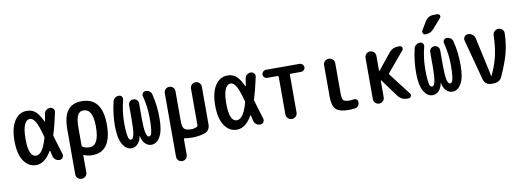

<svg xmlns="http://www.w3.org/2000/svg" viewBox="-71 -1215 5141 1884"><g transform="rotate(-10 2500.0 -273.0)"><path d="M216.8 -447.3Q182.6 -447.3 162.1 -401.4Q141.6 -355.5 141.6 -259.8Q141.6 -81.1 216.8 -81.1Q281.2 -81.1 325.2 -236.3Q328.1 -243.2 326.2 -252Q295.9 -365.2 271 -406.2Q246.1 -447.3 216.8 -447.3ZM201.2 9.8Q126 9.8 78.6 -59.6Q31.2 -128.9 31.2 -259.8Q31.2 -388.7 77.6 -459.5Q124 -530.3 201.2 -530.3Q249 -530.3 283.7 -502.9Q318.4 -475.6 355.5 -397.5Q356.4 -395.5 358.4 -395Q360.4 -394.5 360.4 -397.5Q367.2 -435.5 372.1 -469.7Q375 -492.2 392.1 -505.9Q409.2 -519.5 430.7 -519.5Q450.2 -519.5 463.4 -504.4Q476.6 -489.3 471.7 -468.8Q444.3 -339.8 417 -253.9Q414.1 -246.1 417 -238.3Q433.6 -188.5 473.6 -51.8Q478.5 -32.2 466.8 -16.1Q455.1 0 434.6 0Q411.1 0 393.1 -15.1Q375 -30.3 371.1 -52.7Q362.3 -93.8 360.4 -103.5Q358.4 -109.4 353.5 -103.5Q288.1 9.8 201.2 9.8Z M671.9 -285.2V-102.5Q671.9 -93.8 677.7 -89.8Q707 -71.3 747.1 -71.3Q842.8 -71.3 842.8 -259.8Q842.8 -354.5 818.4 -396.5Q793.9 -438.5 746.1 -438.5Q671.9 -438.5 671.9 -285.2ZM561.5 165V-280.3Q561.5 -410.2 607.9 -470.2Q654.3 -530.3 747.1 -530.3Q952.1 -530.3 952.1 -260.3Q952.1 9.8 759.8 9.8Q717.8 9.8 679.7 -5.9Q671.9 -9.8 671.9 -2V165Q671.9 188.5 655.8 204.1Q639.6 219.7 616.7 219.7Q593.8 219.7 577.6 204.1Q561.5 188.5 561.5 165Z M1150.4 9.8Q1097.7 9.8 1062.5 -51.3Q1027.3 -112.3 1027.3 -231.4Q1027.3 -353.5 1056.6 -474.6Q1061.5 -494.1 1078.6 -506.8Q1095.7 -519.5 1117.2 -519.5Q1134.8 -519.5 1145.5 -505.4Q1156.2 -491.2 1151.4 -473.6Q1122.1 -360.4 1122.1 -250Q1122.1 -179.7 1127.4 -139.2Q1132.8 -98.6 1141.1 -86.4Q1149.4 -74.2 1161.1 -74.2Q1200.2 -74.2 1200.2 -255.9V-410.2Q1200.2 -431.6 1214.4 -445.8Q1228.5 -460 1250 -460Q1271.5 -460 1285.6 -445.3Q1299.8 -430.7 1299.8 -410.2V-255.9Q1299.8 -74.2 1338.9 -74.2Q1350.6 -74.2 1358.9 -86.4Q1367.2 -98.6 1372.1 -139.2Q1377 -179.7 1377 -250Q1377 -365.2 1348.6 -473.6Q1343.8 -490.2 1354.5 -504.9Q1365.2 -519.5 1382.8 -519.5Q1404.3 -519.5 1421.4 -507.3Q1438.5 -495.1 1443.4 -474.6Q1472.7 -356.4 1471.7 -231.4Q1471.7 -111.3 1437.5 -50.8Q1403.3 9.8 1349.6 9.8Q1313.5 9.8 1286.6 -17.6Q1259.8 -44.9 1251 -94.7Q1251 -96.7 1250 -96.7Q1249 -96.7 1249 -94.7Q1240.2 -44.9 1213.4 -17.6Q1186.5 9.8 1150.4 9.8Z M1619.1 219.7Q1595.7 219.7 1580.6 204.1Q1565.4 188.5 1565.4 166V-465.8Q1565.4 -488.3 1580.6 -503.9Q1595.7 -519.5 1619.1 -519.5Q1641.6 -519.5 1656.7 -504.4Q1671.9 -489.3 1671.9 -465.8V-165Q1671.9 -111.3 1690.4 -91.8Q1709 -72.3 1757.8 -72.3Q1793.9 -72.3 1819.3 -86.9Q1826.2 -90.8 1826.2 -99.6V-464.8Q1826.2 -488.3 1842.3 -503.9Q1858.4 -519.5 1880.4 -519.5Q1902.3 -519.5 1918.5 -503.9Q1934.6 -488.3 1934.6 -464.8V-88.9Q1934.6 -61.5 1920.9 -39.6Q1907.2 -17.6 1882.8 -9.8Q1819.3 9.8 1759.8 9.8Q1714.8 9.8 1681.6 3.9Q1671.9 2 1671.9 9.8V166Q1671.9 189.5 1656.7 204.6Q1641.6 219.7 1619.1 219.7Z M2216.8 -447.3Q2182.6 -447.3 2162.1 -401.4Q2141.6 -355.5 2141.6 -259.8Q2141.6 -81.1 2216.8 -81.1Q2281.2 -81.1 2325.2 -236.3Q2328.1 -243.2 2326.2 -252Q2295.9 -365.2 2271 -406.2Q2246.1 -447.3 2216.8 -447.3ZM2201.2 9.8Q2126 9.8 2078.6 -59.6Q2031.2 -128.9 2031.2 -259.8Q2031.2 -388.7 2077.6 -459.5Q2124 -530.3 2201.2 -530.3Q2249 -530.3 2283.7 -502.9Q2318.4 -475.6 2355.5 -397.5Q2356.4 -395.5 2358.4 -395Q2360.4 -394.5 2360.4 -397.5Q2367.2 -435.5 2372.1 -469.7Q2375 -492.2 2392.1 -505.9Q2409.2 -519.5 2430.7 -519.5Q2450.2 -519.5 2463.4 -504.4Q2476.6 -489.3 2471.7 -468.8Q2444.3 -339.8 2417 -253.9Q2414.1 -246.1 2417 -238.3Q2433.6 -188.5 2473.6 -51.8Q2478.5 -32.2 2466.8 -16.1Q2455.1 0 2434.6 0Q2411.1 0 2393.1 -15.1Q2375 -30.3 2371.1 -52.7Q2362.3 -93.8 2360.4 -103.5Q2358.4 -109.4 2353.5 -103.5Q2288.1 9.8 2201.2 9.8Z M2582 -439.5Q2565.4 -439.5 2553.2 -451.2Q2541 -462.9 2541 -478.5Q2541 -495.1 2553.7 -507.3Q2566.4 -519.5 2582 -519.5H2918Q2933.6 -519.5 2946.3 -507.8Q2959 -496.1 2959 -478.5Q2959 -462.9 2946.8 -451.2Q2934.6 -439.5 2918 -439.5H2814.5Q2806.6 -439.5 2805.7 -429.7V-55.7Q2805.7 -32.2 2789.6 -16.1Q2773.4 0 2750 0Q2726.6 0 2710.4 -16.6Q2694.3 -33.2 2694.3 -55.7V-429.7Q2694.3 -438.5 2685.5 -439.5Z M3318.4 9.8Q3224.6 9.8 3188.5 -24.4Q3152.3 -58.6 3152.3 -150.4V-464.8Q3152.3 -488.3 3168.5 -503.9Q3184.6 -519.5 3208 -519.5Q3231.4 -519.5 3247.6 -503.9Q3263.7 -488.3 3263.7 -464.8V-169.9Q3263.7 -112.3 3277.3 -96.2Q3291 -80.1 3337.9 -80.1Q3359.4 -80.1 3377.9 -84Q3394.5 -86.9 3408.2 -77.6Q3421.9 -68.4 3421.9 -50.8Q3421.9 -29.3 3410.2 -13.7Q3398.4 2 3377.9 4.9Q3346.7 9.8 3318.4 9.8Z M3565.4 -54.7V-464.8Q3565.4 -488.3 3581.5 -503.9Q3597.7 -519.5 3619.6 -519.5Q3641.6 -519.5 3657.7 -503.9Q3673.8 -488.3 3673.8 -464.8V-318.4Q3673.8 -316.4 3675.8 -315.9Q3677.7 -315.4 3679.7 -317.4L3807.6 -475.6Q3842.8 -519.5 3900.4 -519.5H3913.1Q3929.7 -519.5 3937.5 -504.4Q3945.3 -489.3 3933.6 -475.6L3767.6 -277.3Q3762.7 -270.5 3767.6 -262.7L3934.6 -44.9Q3945.3 -32.2 3937.5 -16.1Q3929.7 0 3913.1 0H3898.4Q3841.8 0 3807.6 -45.9L3679.7 -219.7Q3677.7 -221.7 3675.8 -220.7Q3673.8 -219.7 3673.8 -217.8V-54.7Q3673.8 -31.2 3657.7 -15.6Q3641.6 0 3619.6 0Q3597.7 0 3581.5 -16.1Q3565.4 -32.2 3565.4 -54.7Z M4150.4 9.8Q4097.7 9.8 4063 -50.8Q4028.3 -111.3 4028.3 -231.4Q4028.3 -357.4 4056.6 -474.6Q4061.5 -494.1 4078.6 -506.8Q4095.7 -519.5 4117.2 -519.5Q4134.8 -519.5 4145.5 -505.4Q4156.2 -491.2 4151.4 -473.6Q4123 -364.3 4123 -250Q4123 -179.7 4127.9 -139.2Q4132.8 -98.6 4141.1 -86.4Q4149.4 -74.2 4161.1 -74.2Q4200.2 -74.2 4200.2 -255.9V-410.2Q4200.2 -431.6 4214.4 -445.8Q4228.5 -460 4250 -460Q4271.5 -460 4285.6 -445.3Q4299.8 -430.7 4299.8 -410.2V-255.9Q4299.8 -74.2 4338.9 -74.2Q4350.6 -74.2 4358.9 -86.4Q4367.2 -98.6 4372.6 -139.2Q4377.9 -179.7 4377.9 -250Q4377.9 -361.3 4348.6 -473.6Q4343.8 -490.2 4354.5 -504.9Q4365.2 -519.5 4382.8 -519.5Q4404.3 -519.5 4421.4 -507.3Q4438.5 -495.1 4443.4 -474.6Q4472.7 -356.4 4471.7 -231.4Q4471.7 -111.3 4437.5 -50.8Q4403.3 9.8 4349.6 9.8Q4313.5 9.8 4286.6 -17.6Q4259.8 -44.9 4251 -94.7Q4251 -96.7 4250 -96.7Q4249 -96.7 4249 -94.7Q4240.2 -44.9 4213.4 -17.6Q4186.5 9.8 4150.4 9.8ZM4296.9 -764.6H4333Q4349.6 -764.6 4356.4 -750Q4363.3 -735.4 4351.6 -722.7L4267.6 -627Q4235.4 -589.8 4184.6 -589.8Q4168.9 -589.8 4161.1 -604.5Q4153.3 -619.1 4161.1 -632.8L4210.9 -715.8Q4240.2 -764.6 4296.9 -764.6Z M4661.1 -54.7 4551.8 -464.8Q4546.9 -486.3 4560.5 -502.9Q4574.2 -519.5 4594.7 -519.5Q4620.1 -519.5 4639.6 -504.4Q4659.2 -489.3 4664.1 -464.8L4749 -76.2Q4749 -75.2 4750 -75.2Q4752 -75.2 4752 -76.2Q4796.9 -168 4817.9 -258.8Q4838.9 -349.6 4841.8 -465.8Q4842.8 -488.3 4859.4 -503.9Q4876 -519.5 4898.4 -519.5Q4920.9 -519.5 4937 -503.9Q4953.1 -488.3 4952.1 -465.8Q4949.2 -358.4 4925.3 -268.1Q4901.4 -177.7 4843.8 -50.8Q4834 -27.3 4812.5 -13.7Q4791 0 4763.7 0H4732.4Q4708 0 4688 -15.1Q4668 -30.3 4661.1 -54.7Z"/></g></svg>

Font: Rounded Mgen+ 1mn medium
Style: Regular
Weight: 500
Designer: [Source Han Sans]
Ryoko NISHIZUKA  (kana & ideographs); Paul D. Hunt (Latin, Greek & Cyrillic); Wenlong ZHANG  (bopomofo
Version: Version 1.059.20150602